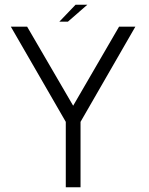

<svg xmlns="http://www.w3.org/2000/svg" viewBox="-20 -787 627 807"><path d="M259 -270.5H316L549 -675H480.5L284.5 -337.5H290.5L94 -675H25.5ZM256.5 0H318.5V-308.5H256.5ZM229.5 -696H265.5L347 -767H297.5Z"/></svg>

Font: Anybody UltraCondensed Thin Light
Style: Regular
Weight: 300
Version: Version 1.111